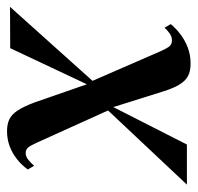

<svg xmlns="http://www.w3.org/2000/svg" viewBox="-56 -525 562 546"><g transform="rotate(90 225.0 -252.0)"><path d="M324.5 9Q305.5 9 291.5 2.5Q277.5 -4 266 -21.5Q254.5 -39 242.5 -71.5L183 -243L202 -240L89 0L-28.5 0.5L197.5 -251.5L186.5 -223.5L97.5 -428Q89.5 -446 83.5 -453Q77.5 -460 67 -460Q56.5 -460 47.5 -453.8Q38.5 -447.5 31 -439L20.5 -456.5Q31.5 -470 48 -483Q64.5 -496 86 -504.5Q107.5 -513 133 -513Q154 -513 168 -505.8Q182 -498.5 192.5 -481.2Q203 -464 212 -435L261.5 -277.5L245.5 -271.5L363 -502.5H477L247.5 -258.5L261.5 -288.5L358.5 -74Q366.5 -56.5 372.2 -50.2Q378 -44 387 -44Q397 -44 406 -51.2Q415 -58.5 423.5 -68L434 -50Q421 -32 404 -18.8Q387 -5.5 367.2 1.8Q347.5 9 324.5 9Z"/></g></svg>

Font: Merriweather 144pt Medium
Style: Italic
Weight: 500
Italic angle: -7.8°
Version: Version 2.101